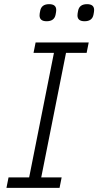

<svg xmlns="http://www.w3.org/2000/svg" viewBox="-20 -902 472 922"><path d="M204 -800Q170 -800 170 -828Q170 -836 173 -850Q179 -882 216 -882Q250 -882 250 -854Q250 -846 247 -832Q241 -800 204 -800ZM386 -800Q352 -800 352 -828Q352 -836 355 -850Q361 -882 398 -882Q432 -882 432 -854Q432 -846 429 -832Q423 -800 386 -800ZM266 0H11L21 -50H120L239 -648H141L151 -698H406L396 -648H297L178 -50H276Z"/></svg>

Font: IBM Plex Sans Light
Style: Italic
Weight: 300
Italic angle: -11.31°
Designer: Mike Abbink, Paul van der Laan, Pieter van Rosmalen
Foundry: Bold Monday
Version: Version 3.0